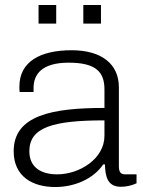

<svg xmlns="http://www.w3.org/2000/svg" viewBox="-20 -740 574 772"><path d="M135 -645H206V-720H135ZM315 -645H386V-720H315ZM202 12C279 12 355 -20 395 -79H402C403 -29 413 11 466 11C486 11 507 7 529 -3V-39H484C466 -39 458 -47 458 -72V-389C458 -483 388 -538 268 -538C143 -538 58 -493 58 -392C58 -383 58 -376 59 -370H115V-387C115 -441 148 -488 256 -488C368 -488 400 -449 400 -380V-306C191 -306 35 -277 35 -132C35 -30 111 12 202 12ZM210 -39C148 -39 98 -65 98 -132C98 -228 193 -256 400 -256V-194C400 -101 299 -39 210 -39Z"/></svg>

Font: Archivo ExtraLight
Style: Regular
Weight: 200
Designer: Hector Gatti
Foundry: Omnibus-Type
Version: Version 2.001